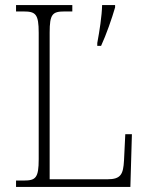

<svg xmlns="http://www.w3.org/2000/svg" viewBox="-20 -734 583 754"><path d="M43 0H492L498 -207H472L467 -104C464 -50 455 -30 402 -30H175V-606C175 -679 186 -689 234 -689H264V-714H43V-689H72C120 -689 132 -679 132 -605V-109C132 -35 120 -25 73 -25H43ZM362 -565V-554H377C397 -597 420 -663 432 -705V-714H381C380 -671 371 -613 362 -565Z"/></svg>

Font: Noto Serif Thai SemiCondensed ExtraLight
Style: Regular
Weight: 200
Width: 4
Designer: Monotype Design Team
Foundry: Monotype Imaging Inc.
Version: Version 2.002